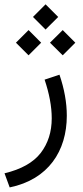

<svg xmlns="http://www.w3.org/2000/svg" viewBox="-20 -588 375 870"><path d="M129.4 -511.2 186.5 -454.1 243.7 -511.2 186.5 -568.4ZM206.5 -394.5 264.2 -337.4 321.3 -394.5 264.2 -451.7ZM52.2 -394.5 109.4 -337.4 166.5 -394.5 109.4 -451.7ZM23.9 261.2C199.7 225.1 282.7 95.2 282.7 -63.5C282.7 -123 271.5 -185.1 249.5 -249.5L182.1 -227.1C203.1 -164.6 214.4 -106 214.4 -51.8C214.4 9.3 197.8 61.5 164.6 105C130.9 148.4 76.2 179.2 0.5 197.3Z"/></svg>

Font: Vazirmatn Light
Style: Regular
Weight: 300
Designer: Saber Rastikerdar
Foundry: Saber Rastikerdar
Version: Version 33.003